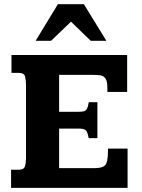

<svg xmlns="http://www.w3.org/2000/svg" viewBox="-20 -903 683 923"><path d="M33.2 0V-86.9H69.3Q94.7 -86.9 99.9 -103.5Q105 -120.1 105 -142.1V-493.7Q105 -515.6 100.8 -534.2Q96.7 -552.7 69.3 -552.7H35.2V-638.7H591.3V-460.9H496.1V-481Q496.1 -512.2 487.5 -525.1Q479 -538.1 463.9 -540.5Q448.7 -543 427.7 -543H264.2V-365.7H360.4Q375 -365.7 383.8 -368.2Q392.6 -370.6 397.9 -380.4Q403.3 -390.1 406.7 -411.6H448.2V-238.8H406.2Q400.9 -270.5 391.4 -277.6Q381.8 -284.7 360.4 -284.7H264.2V-94.7H434.6Q470.7 -94.7 484.6 -107.9Q498.5 -121.1 499 -172.9Q499 -174.8 499 -180.7Q499 -186.5 499 -188.5H593.3V0ZM151.4 -707 258.3 -882.8H383.3L491.2 -707H416L321.3 -798.8L225.6 -707Z"/></svg>

Font: Kameron
Style: Regular
Weight: 400
Designer: Vernon Adams
Foundry: Vernon Adams
Version: Version 1.100